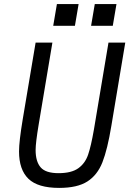

<svg xmlns="http://www.w3.org/2000/svg" viewBox="-20 -906 640 938"><path d="M236 -698 169 -298Q154 -208 154 -173Q154 -117 178.5 -88.5Q203 -60 266 -60Q329 -60 362.5 -84Q396 -108 410.5 -150.5Q425 -193 439 -274L510 -698H592L524 -291Q505 -176 480.5 -113.5Q456 -51 407 -19.5Q358 12 269 12Q165 12 119 -32.5Q73 -77 73 -166Q73 -215 91 -323L154 -698ZM364 -886 346 -780H240L258 -886ZM549 -886 531 -780H425L443 -886Z"/></svg>

Font: iA Writer Duo S
Style: Italic
Weight: 400
Italic angle: -9.5°
Designer: Mike Abbink, Paul van der Laan, Pieter van Rosmalen, Oliver Reichenstein
Foundry: Bold Monday and Information Architects Inc.
Version: Version 2.000